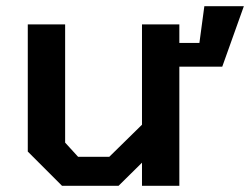

<svg xmlns="http://www.w3.org/2000/svg" viewBox="-20 -602 810 622"><path d="M181 0 70 -111V-523H191V-140L233 -94H334L440 -198V-523H561V-463H626L642 -582H770L700 -386H561V0H440V-75L364 0Z"/></svg>

Font: Tomorrow Medium
Style: Regular
Weight: 500
Designer: Tony de Marco, Monica Rizzolli
Foundry: Just in Type
Version: Version 2.002